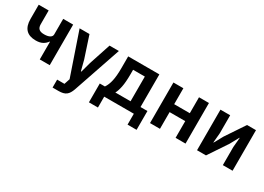

<svg xmlns="http://www.w3.org/2000/svg" viewBox="-12 -1231 2944 2139"><g transform="rotate(30 1459.5 -161.0)"><path d="M365 -227H360Q340 -197 306 -178.5Q272 -160 219 -160Q50 -160 50 -339V-522H178V-346Q178 -304 199 -285Q220 -266 266 -266Q313 -266 339 -281Q365 -296 365 -322V-522H493V0H365Z M961 -522H1081L871 93Q861 121 848.5 141.5Q836 162 819 175Q802 188 778 194Q754 200 722 200H645V98H739L763 25L576 -522H703L794 -246L828 -114H834L870 -246Z M1078 -102H1144Q1173 -144 1187 -208Q1201 -272 1201 -373V-522H1602V-102H1691V140H1575V0H1194V140H1078ZM1474 -102V-420H1323V-367Q1323 -260 1310 -197.5Q1297 -135 1278 -102Z M1783 -522H1911V-317H2112V-522H2240V0H2112V-215H1911V0H1783Z M2388 -522H2513V-289L2502 -167H2506L2567 -278L2730 -522H2845V0H2720V-233L2731 -356H2727L2666 -244L2503 0H2388Z"/></g></svg>

Font: IBMPlexSans-SemiBold
Style: Regular
Weight: 600
Designer: Mike Abbink, Paul van der Laan, Pieter van Rosmalen
Foundry: Bold Monday
Version: Version 3.1